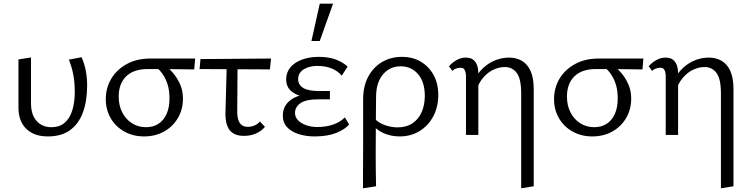

<svg xmlns="http://www.w3.org/2000/svg" viewBox="-20 -731 4061 1040"><path d="M239 8Q165 8 122.5 -33Q80 -74 80 -148V-409L148 -420V-171Q148 -110 178 -76Q208 -42 259 -42Q302 -42 330 -66Q358 -90 371.5 -133Q385 -176 385 -234Q385 -283 377 -326Q369 -369 353 -408L422 -421Q438 -384 445 -346.5Q452 -309 452 -268Q452 -185 429.5 -123Q407 -61 360 -26.5Q313 8 239 8Z M760 8Q701 8 653.5 -18.5Q606 -45 579.5 -91Q553 -137 553 -194Q553 -254 582 -303.5Q611 -353 665.5 -383.5Q720 -414 796 -414H1037L1032 -355Q968 -356 904.5 -356.5Q841 -357 780 -357Q704 -357 663.5 -317.5Q623 -278 623 -208Q623 -159 642.5 -121.5Q662 -84 695.5 -63Q729 -42 771 -42Q809 -42 837.5 -60Q866 -78 882 -113Q898 -148 898 -198Q898 -241 888 -273Q878 -305 861 -329.5Q844 -354 821 -372L873 -379Q896 -361 918 -335Q940 -309 955.5 -274.5Q971 -240 971 -197Q971 -138 943.5 -91.5Q916 -45 868.5 -18.5Q821 8 760 8Z M1061 -357 1066 -411 1448 -414 1442 -355ZM1201 -111 1209 -409H1267L1265 -121Q1265 -104 1269.5 -86Q1274 -68 1286.5 -56Q1299 -44 1323 -44Q1340 -44 1357.5 -51Q1375 -58 1388 -73L1415 -44Q1398 -22 1368 -8.5Q1338 5 1302 5Q1269 5 1248.5 -6Q1228 -17 1218 -35Q1208 -53 1204.5 -73.5Q1201 -94 1201 -111Z M1684 8Q1639 8 1599.5 -4Q1560 -16 1536 -41Q1512 -66 1512 -105Q1512 -161 1559.5 -193Q1607 -225 1696 -225V-200Q1648 -200 1610.5 -210.5Q1573 -221 1551.5 -243Q1530 -265 1530 -301Q1530 -338 1552.5 -365.5Q1575 -393 1615.5 -408Q1656 -423 1706 -423Q1758 -423 1796.5 -409.5Q1835 -396 1863 -370L1831 -321Q1811 -346 1777 -360Q1743 -374 1700 -374Q1672 -374 1648 -366Q1624 -358 1609.5 -342.5Q1595 -327 1595 -302Q1595 -271 1623 -254.5Q1651 -238 1706 -238H1767V-193H1706Q1638 -193 1608 -172.5Q1578 -152 1578 -119Q1578 -97 1594 -80Q1610 -63 1637.5 -53Q1665 -43 1700 -43Q1746 -43 1785 -56.5Q1824 -70 1848 -95L1871 -57Q1850 -31 1802.5 -11.5Q1755 8 1684 8ZM1667 -509 1712 -711H1784L1712 -509Z M1946 289Q1946 227 1946.5 165.5Q1947 104 1947 44Q1947 -16 1947 -76Q1947 -136 1947 -193Q1947 -264 1974.5 -315.5Q2002 -367 2049.5 -395Q2097 -423 2157 -423Q2216 -423 2260 -396.5Q2304 -370 2329 -324Q2354 -278 2354 -216Q2354 -153 2327.5 -102Q2301 -51 2253.5 -21.5Q2206 8 2145 8Q2096 8 2055 -11Q2014 -30 1992 -65L2011 -87Q2031 -65 2065.5 -53Q2100 -41 2133 -41Q2181 -41 2214 -63Q2247 -85 2264 -123.5Q2281 -162 2281 -212Q2281 -287 2244.5 -329.5Q2208 -372 2149 -372Q2111 -372 2081 -352Q2051 -332 2034 -295.5Q2017 -259 2017 -206Q2016 -142 2016 -88.5Q2016 -35 2015.5 12Q2015 59 2015 102.5Q2015 146 2015.5 189Q2016 232 2017 278Z M2803 289V-225Q2803 -304 2779 -336Q2755 -368 2714 -368Q2685 -368 2654 -354Q2623 -340 2597.5 -310.5Q2572 -281 2557 -235L2526 -253Q2549 -310 2581.5 -346.5Q2614 -383 2654 -401Q2694 -419 2738 -419Q2776 -419 2806 -402Q2836 -385 2853.5 -347.5Q2871 -310 2871 -248V278ZM2504 0V-318Q2504 -328 2502 -338.5Q2500 -349 2494 -356.5Q2488 -364 2474 -364Q2463 -364 2451 -360Q2439 -356 2430 -347L2412 -372Q2429 -392 2453 -405.5Q2477 -419 2503 -419Q2530 -419 2544.5 -406.5Q2559 -394 2565 -375Q2571 -356 2571 -334V0Z M3188 8Q3129 8 3081.5 -18.5Q3034 -45 3007.5 -91Q2981 -137 2981 -194Q2981 -254 3010 -303.5Q3039 -353 3093.5 -383.5Q3148 -414 3224 -414H3465L3460 -355Q3396 -356 3332.5 -356.5Q3269 -357 3208 -357Q3132 -357 3091.5 -317.5Q3051 -278 3051 -208Q3051 -159 3070.5 -121.5Q3090 -84 3123.5 -63Q3157 -42 3199 -42Q3237 -42 3265.5 -60Q3294 -78 3310 -113Q3326 -148 3326 -198Q3326 -241 3316 -273Q3306 -305 3289 -329.5Q3272 -354 3249 -372L3301 -379Q3324 -361 3346 -335Q3368 -309 3383.5 -274.5Q3399 -240 3399 -197Q3399 -138 3371.5 -91.5Q3344 -45 3296.5 -18.5Q3249 8 3188 8Z M3885 289V-225Q3885 -304 3861 -336Q3837 -368 3796 -368Q3767 -368 3736 -354Q3705 -340 3679.5 -310.5Q3654 -281 3639 -235L3608 -253Q3631 -310 3663.5 -346.5Q3696 -383 3736 -401Q3776 -419 3820 -419Q3858 -419 3888 -402Q3918 -385 3935.5 -347.5Q3953 -310 3953 -248V278ZM3586 0V-318Q3586 -328 3584 -338.5Q3582 -349 3576 -356.5Q3570 -364 3556 -364Q3545 -364 3533 -360Q3521 -356 3512 -347L3494 -372Q3511 -392 3535 -405.5Q3559 -419 3585 -419Q3612 -419 3626.5 -406.5Q3641 -394 3647 -375Q3653 -356 3653 -334V0Z"/></svg>

Font: Ysabeau Office
Style: Regular
Weight: 400
Designer: Christian Thalmann (Catharsis Fonts)
Version: Version 2.001;gftools[0.9.30]; featfreeze: tnum,lnum,ss02